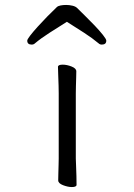

<svg xmlns="http://www.w3.org/2000/svg" viewBox="-20 -745 540 775"><path d="M250 -657Q215 -635 180.5 -613Q146 -591 121 -570Q116 -565 108 -565Q90 -565 90 -581Q90 -586 101.5 -601Q113 -616 131.5 -636.5Q150 -657 170.5 -678Q191 -699 209 -716Q214 -721 224.5 -723Q235 -725 247 -725Q260 -725 272.5 -722Q285 -719 291 -713Q303 -701 322.5 -682Q342 -663 362 -642Q382 -621 395.5 -604Q409 -587 409 -581Q409 -565 391 -565Q383 -565 378 -570Q353 -591 319 -613Q285 -635 250 -657ZM217 -368Q217 -378 216.5 -399Q216 -420 215 -442Q214 -464 214 -475Q214 -484 233 -484Q250 -484 269 -476.5Q288 -469 288 -457Q288 -449 287.5 -432.5Q287 -416 286.5 -398Q286 -380 286 -368V-105Q286 -99 287 -78Q288 -57 288.5 -34Q289 -11 289 1Q289 10 270 10Q254 10 234.5 2.5Q215 -5 215 -17Q215 -25 215.5 -43.5Q216 -62 216.5 -80Q217 -98 217 -105Z"/></svg>

Font: Moon Stars Kai T HW
Style: Regular
Weight: 400
Designer: GuiWonder
Version: Version 1.101